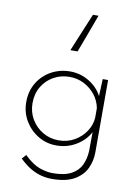

<svg xmlns="http://www.w3.org/2000/svg" viewBox="-97 -776 723 1025"><g transform="rotate(10 264.0 -263.5)"><path d="M236 -507Q258 -560 279 -611Q300 -662 322 -714H352Q333 -662 314 -611Q295 -560 275 -507ZM258 187Q229 187 200.5 180Q172 173 142.5 156Q113 139 81 108L101 85Q147 129 185 142.5Q223 156 256 156Q321 156 358 135.5Q395 115 410.5 81Q426 47 428 6L429 -126L438 -117Q417 -62 365.5 -27.5Q314 7 250 7Q196 7 151 -20Q106 -47 79 -92.5Q52 -138 52 -194Q52 -253 79.5 -298.5Q107 -344 153.5 -369.5Q200 -395 256 -395Q313 -395 362 -364Q411 -333 433 -284L428 -268L433 -385H462V7Q462 53 443 94Q424 135 379 161Q334 187 258 187ZM86 -194Q86 -146 109 -107Q132 -68 171 -45Q210 -22 257 -22Q304 -22 342 -43.5Q380 -65 403.5 -100.5Q427 -136 429 -176V-227Q421 -267 396.5 -298Q372 -329 336 -347.5Q300 -366 257 -366Q210 -366 171 -344Q132 -322 109 -283.5Q86 -245 86 -194Z"/></g></svg>

Font: Josefin Sans ExtraLight
Style: Regular
Weight: 250
Designer: Santiago Orozco
Foundry: Typemade
Version: Version 2.000